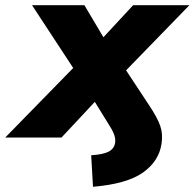

<svg xmlns="http://www.w3.org/2000/svg" viewBox="-87 -528 747 737"><path d="M270 189 263 68Q310 65 331 53.5Q352 42 355 19Q357 4 350.5 -13Q344 -30 327 -56L277 -137L149 0H-67L194 -267L36 -508H237L310 -385L424 -508H640L397 -258L484 -126Q517 -77 528 -45Q539 -13 533 24Q523 91 461.5 134.5Q400 178 270 189Z"/></svg>

Font: Winston ExtraBold
Style: Italic
Weight: 800
Italic angle: -9°
Designer: Original fonts by Vernon Adams / Changes by Cristiano Sobral
Foundry: Original fonts by Vernon Adams / Changes by Cristiano Sobral
Version: Version 2.503;July 17, 2020;FontCreator 13.0.0.2655 64-bit